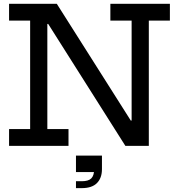

<svg xmlns="http://www.w3.org/2000/svg" viewBox="-20 -772 935 1016"><path d="M643.5 0 167.5 -752H280.5L757 0ZM28 -663V-752H280L279 -645.5H230.5V-89H342.5V0H28V-89H139.5V-663ZM564 -663V-752H879V-663H767.5V0H644L609 -134H676.5V-663ZM382 51.5H519.5V117.5L484.5 138.5H382ZM478 66.5H519.5V123Q519.5 170 493 196.8Q466.5 223.5 413 223.5H382V187H413Q448 187 463 172Q478 157 478 125Z"/></svg>

Font: Hepta Slab ExtraLight Medium
Style: Regular
Weight: 500
Version: Version 1.100